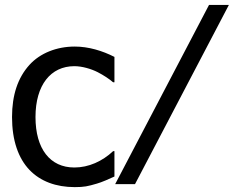

<svg xmlns="http://www.w3.org/2000/svg" viewBox="-20 -747 949 779"><path d="M283.2 12.2C321.3 12.2 336.4 8.8 373 -2C392.1 -7.3 423.3 -21 444.3 -30.8V-133.8H439C395.5 -92.8 339.8 -67.4 281.7 -67.4C183.1 -67.4 124 -143.1 124 -272C124 -402.3 186 -478.5 281.7 -478.5C312.5 -478.5 349.6 -467.8 376.5 -454.1C400.9 -441.4 421.9 -427.7 439 -413.1H444.3V-516.1C395.5 -541 339.4 -558.1 283.2 -558.1C209.5 -558.1 142.6 -531.2 99.6 -483.9C52.2 -431.6 28.8 -361.3 28.8 -272C28.8 -177.7 54.2 -105 99.6 -57.6C144 -11.2 207.5 12.2 283.2 12.2ZM828.1 -727.1 447.3 0H527.8L908.7 -727.1Z"/></svg>

Font: SG Kara SemiBold
Style: Regular
Weight: 400
Designer: Damoon Khanjanzadeh
Version: Version 1.000